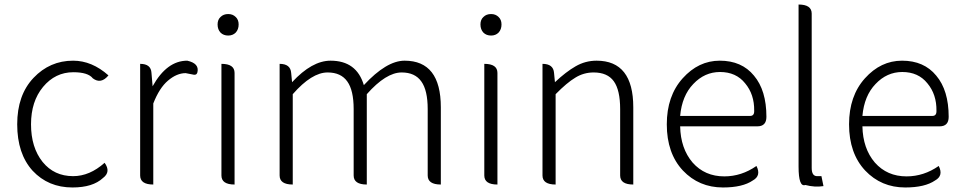

<svg xmlns="http://www.w3.org/2000/svg" viewBox="-20 -815 4252 848"><path d="M300 13Q193 13 124 -61Q56 -136 56 -266Q56 -395 128 -471Q200 -547 303 -547Q386 -547 459 -482Q426 -442 390 -469Q369 -496 304 -496Q224 -496 170 -431Q117 -367 117 -266Q117 -164 168 -100Q219 -37 303 -37Q376 -37 442 -96Q471 -56 435 -29Q390 13 300 13Z M657 0Q599 0 599 -40V-533Q647 -533 649 -493L654 -434Q717 -547 807 -547Q861 -535 852 -496Q849 -483 836 -485L800 -492Q761 -492 722 -459Q684 -427 657 -358V0Z M1016 0Q958 0 958 -40V-533Q1016 -533 1016 -493V0ZM988 -658Q967 -658 954 -671Q941 -685 941 -707Q941 -728 954 -740Q967 -753 988 -753Q1008 -753 1021 -740Q1034 -728 1034 -707Q1034 -685 1021 -671Q1008 -658 988 -658Z M1273 0Q1215 0 1215 -40V-533Q1263 -533 1266 -493L1270 -452Q1358 -547 1440 -547Q1555 -547 1587 -439Q1687 -547 1767 -547Q1927 -547 1927 -341V0Q1869 0 1869 -40V-333Q1869 -416 1841 -455Q1813 -495 1754 -495Q1685 -495 1600 -399V0Q1542 0 1542 -40V-333Q1542 -416 1514 -455Q1486 -495 1427 -495Q1357 -495 1273 -399V0Z M2177 0Q2119 0 2119 -40V-533Q2177 -533 2177 -493V0ZM2149 -658Q2128 -658 2115 -671Q2102 -685 2102 -707Q2102 -728 2115 -740Q2128 -753 2149 -753Q2169 -753 2182 -740Q2195 -728 2195 -707Q2195 -685 2182 -671Q2169 -658 2149 -658Z M2434 0Q2376 0 2376 -40V-533Q2424 -533 2427 -493L2431 -452Q2480 -498 2522 -522Q2565 -547 2615 -547Q2777 -547 2777 -341V0Q2719 0 2719 -40V-333Q2719 -417 2691 -456Q2663 -495 2602 -495Q2558 -495 2521 -472Q2484 -450 2434 -399V0Z M3173 13Q3067 13 2996 -62Q2925 -138 2925 -266Q2925 -391 2995 -469Q3065 -547 3159 -547Q3256 -547 3310 -481Q3365 -416 3365 -299Q3365 -257 3325 -257H2984Q2986 -159 3039 -97Q3093 -36 3179 -36Q3255 -36 3321 -82Q3343 -39 3305 -18Q3260 13 3173 13ZM2984 -303H3293Q3312 -303 3311 -326Q3312 -398 3271 -447Q3231 -497 3160 -497Q3092 -497 3042 -444Q2992 -392 2984 -303Z M3617 7Q3578 13 3537 2Q3507 13 3507 -79V-795Q3565 -795 3565 -755V-73Q3565 -37 3589 -37H3608L3617 7Z M3978 13Q3872 13 3801 -62Q3730 -138 3730 -266Q3730 -391 3800 -469Q3870 -547 3964 -547Q4061 -547 4115 -481Q4170 -416 4170 -299Q4170 -257 4130 -257H3789Q3791 -159 3844 -97Q3898 -36 3984 -36Q4060 -36 4126 -82Q4148 -39 4110 -18Q4065 13 3978 13ZM3789 -303H4098Q4117 -303 4116 -326Q4117 -398 4076 -447Q4036 -497 3965 -497Q3897 -497 3847 -444Q3797 -392 3789 -303Z"/></svg>

Font: Swei Half Moon CJK SC
Style: Light
Weight: 300
Version: Version 2.071